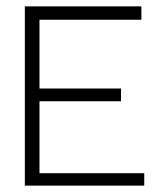

<svg xmlns="http://www.w3.org/2000/svg" viewBox="-20 -583 508 603"><path d="M58 0V-563H424V-521H104V-305H360V-265H104V-39H433V0Z"/></svg>

Font: Darker Grotesque
Style: Regular
Weight: 400
Designer: Gabriel Lam
Foundry: TypeRant
Version: Version 1.000;gftools[0.9.28]